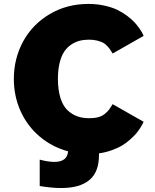

<svg xmlns="http://www.w3.org/2000/svg" viewBox="-20 -761 779 968"><path d="M429.2 -165Q456.1 -165 475.8 -170.4Q495.6 -175.8 509.5 -187.7Q523.4 -199.7 530.5 -209.2Q537.6 -218.8 547.9 -235.8L704.1 -147Q701.7 -141.6 699 -136.2Q696.3 -130.9 686.8 -115.7Q677.2 -100.6 666.3 -87.6Q655.3 -74.7 636.2 -57.6Q617.2 -40.5 595.7 -27.6Q574.2 -14.6 543.7 -3.7Q513.2 7.3 479 12.2V21Q479 106.4 430.7 146.7Q382.3 187 288.1 187Q240.2 187 180.2 176.8V43.9Q222.7 55.2 253.9 55.2Q319.3 55.2 323.2 2Q242.2 -20 179.9 -72.8Q117.7 -125.5 83.7 -200.9Q49.8 -276.4 49.8 -362.8Q49.8 -466.3 96.9 -552.5Q144 -638.7 230.7 -689.9Q317.4 -741.2 425.8 -741.2Q467.8 -741.2 505.6 -732.9Q543.5 -724.6 570.1 -711.9Q596.7 -699.2 619.9 -681.9Q643.1 -664.6 657 -649.7Q670.9 -634.8 682.4 -618.2Q693.8 -601.6 697.8 -593.8Q701.7 -585.9 704.1 -580.1L547.9 -491.2Q539.6 -504.9 534.9 -511.7Q530.3 -518.6 519.8 -529.8Q509.3 -541 498.3 -546.4Q487.3 -551.8 469.5 -556.4Q451.7 -561 429.2 -561Q403.3 -561 381.3 -555.4Q359.4 -549.8 338.6 -535.9Q317.9 -522 303.5 -500.2Q289.1 -478.5 280.5 -443.6Q272 -408.7 272 -363.8Q272 -307.6 284.7 -267.3Q297.4 -227.1 320.1 -205.6Q342.8 -184.1 369.6 -174.6Q396.5 -165 429.2 -165Z"/></svg>

Font: Stilu Bold
Style: Regular
Weight: 700
Designer: Genilson Lima Santos
Foundry: Genilson Lima Santos
Version: Version 1.200;PS 001.200;hotconv 1.0.88;makeotf.lib2.5.64775